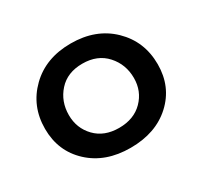

<svg xmlns="http://www.w3.org/2000/svg" viewBox="-100 -542 715 684"><g transform="rotate(-30 257.5 -200.5)"><path d="M259 14Q156 14 92 -45.5Q28 -105 28 -197Q28 -290 92 -352.5Q156 -415 259 -415Q362 -415 426.5 -352.5Q491 -290 491 -196Q491 -104 427 -45Q363 14 259 14ZM393 -196Q393 -252 357 -292Q321 -332 259 -332Q197 -332 161.5 -292.5Q126 -253 126 -197Q126 -143 162 -105.5Q198 -68 259 -68Q320 -68 356.5 -105Q393 -142 393 -196Z"/></g></svg>

Font: Hoogli
Style: Bold
Weight: 700
Designer: Anand Singh Naorem
Foundry: Brand New Type
Version: Version 1.00 b007